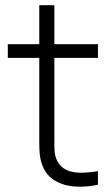

<svg xmlns="http://www.w3.org/2000/svg" viewBox="-20 -710 430 738"><path d="M356.5 0V-52C276 -39 224 -45.5 200 -91.5C187 -116 189 -142.5 189 -188.5V-487.5H356.5V-540H189V-690H131V-540H10V-487.5H131V-187.5C131 -137.5 129.5 -101 147.5 -63.5C180.5 6 270.5 18.5 356.5 0Z"/></svg>

Font: Eudonet Light
Style: Regular
Weight: 300
Designer: Mikhail Sharanda
Foundry: Mikhail Sharanda
Version: Version 4.503;Glyphs 3.1.2 (3151)